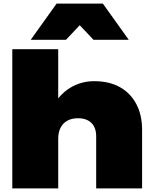

<svg xmlns="http://www.w3.org/2000/svg" viewBox="-20 -1042 847 1062"><path d="M48 -770H302V0H48ZM501 -593Q585 -593 644 -559.5Q703 -526 734.5 -465.5Q766 -405 766 -324V0H512V-288Q512 -336 485.5 -362Q459 -388 411 -388Q377 -388 352.5 -374.5Q328 -361 315 -335.5Q302 -310 302 -274L227 -312Q241 -406 281 -468.5Q321 -531 378 -562Q435 -593 501 -593ZM293 -1022H549L692 -822H497L361 -966H481L345 -822H150Z"/></svg>

Font: Unbounded Black
Style: Regular
Weight: 900
Designer: Luke Prowse, Jean-Baptiste Morizot, Fátima Lázaro, Florian Runge
Foundry: NaN
Version: Version 1.701;gftools[0.9.28.dev5+ged2979d]